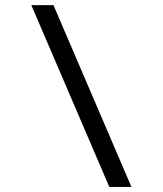

<svg xmlns="http://www.w3.org/2000/svg" viewBox="-20 -734 640 754"><path d="M189.9 -713.9 496.1 0H409.2L103 -713.9Z"/></svg>

Font: WenQuanYi Micro Hei Mono
Style: Regular
Weight: 400
Foundry: Ascender Corporation
Version: Version 0.2.0-beta